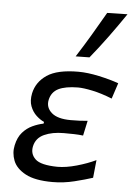

<svg xmlns="http://www.w3.org/2000/svg" viewBox="-56 -834 609 886"><g transform="rotate(5 249.0 -391.0)"><path d="M221 10Q139.5 10 95.8 -13.5Q52 -37 38.2 -72.5Q24.5 -108 32.5 -144Q40.5 -181.5 60.5 -204Q80.5 -226.5 106 -238.2Q131.5 -250 156.5 -255L158 -263Q140.5 -270.5 122.2 -287.2Q104 -304 94.2 -329.5Q84.5 -355 91.5 -389.5Q103 -443 150.8 -475.2Q198.5 -507.5 296 -507.5Q338.5 -507.5 391.8 -496Q445 -484.5 483.5 -470.5L459.5 -397.5Q409.5 -417.5 367.8 -426.2Q326 -435 300.5 -435Q242 -434.5 210.2 -418.8Q178.5 -403 170.5 -366.5Q163 -331 190.8 -306.5Q218.5 -282 280 -282Q301.5 -282 320.5 -282.8Q339.5 -283.5 358 -285.5L343 -216Q322 -218.5 301 -219Q280 -219.5 253.5 -219.5Q200.5 -219.5 163 -202.5Q125.5 -185.5 117 -146.5Q109.5 -111 134.8 -87Q160 -63 237.5 -62Q277 -62 326.5 -76Q376 -90 414.5 -108.5L406 -26Q372.5 -15 322.2 -2.5Q272 10 221 10ZM277 -577Q311 -630 342.5 -683.2Q374 -736.5 404.5 -789.5L498.5 -791.5Q461.5 -737 422.2 -683.2Q383 -629.5 341 -578Z"/></g></svg>

Font: Commissioner Flair
Style: Italic
Weight: 400
Italic angle: -12°
Designer: Kostas Bartsokas
Foundry: Kostas Bartsokas
Version: Version 1.000; ttfautohint (v1.8.3)